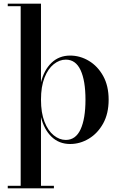

<svg xmlns="http://www.w3.org/2000/svg" viewBox="-20 -770 645 1040"><path d="M22 236.5H92V-736.5H22V-750H202V-324Q218.5 -391 259.2 -430Q300 -469 360 -469Q413.5 -469 461.2 -440.5Q509 -412 538.8 -358.5Q568.5 -305 568.5 -230Q568.5 -155 538.8 -101.2Q509 -47.5 461.2 -18.8Q413.5 10 360 10Q300 10 259.2 -29.2Q218.5 -68.5 202 -136V236.5H272V250H22ZM202 -230Q202 -159 221 -110.5Q240 -62 271 -37Q302 -12 336.5 -12Q390 -12 416.5 -69.5Q443 -127 443 -230Q443 -333 416.5 -390Q390 -447 336.5 -447Q302 -447 271 -422.2Q240 -397.5 221 -349.2Q202 -301 202 -230Z"/></svg>

Font: Bodoni* 16 Medium
Style: Regular
Weight: 500
Version: Version 2.2